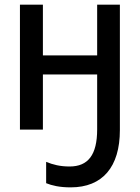

<svg xmlns="http://www.w3.org/2000/svg" viewBox="-20 -559 603 828"><path d="M285 249C422 249 497 161 497 2V-539H399V-320H165V-539H66V0H165V-238H399V-1C399 109 360 159 280 159C239 159 208 151 179 139V231C204 241 236 249 285 249Z"/></svg>

Font: Noto Sans Mono SemiCondensed Medium
Style: Regular
Weight: 500
Width: 4
Designer: Monotype Design Team
Foundry: Monotype Imaging Inc.
Version: Version 2.014